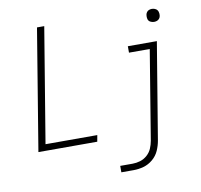

<svg xmlns="http://www.w3.org/2000/svg" viewBox="-97 -839 1202 1147"><g transform="rotate(-10 504.0 -265.0)"><path d="M80 0H437L444 -39H130L245 -735H201ZM896 -646Q905 -646 913.5 -649Q922 -652 928 -659.5Q934 -667 935 -676Q937 -688 933.5 -700Q930 -712 919.5 -718.5Q909 -725 896 -725Q888 -725 879 -722Q870 -719 864.5 -711Q859 -703 858 -695Q856 -682 859 -670Q862 -658 873 -652Q884 -646 896 -646ZM547 205H622Q652 205 682.5 196.5Q713 188 738.5 166.5Q764 145 777 115.5Q790 86 795 56L892 -530H716V-491H842L753 50Q749 73 739.5 95.5Q730 118 711 135Q692 152 668.5 159Q645 166 622 166H547Z"/></g></svg>

Font: Iosevka Sparkle XLtObl
Style: Regular
Weight: 200
Italic angle: -9°
Designer: Belleve Invis
Foundry: Belleve Invis
Version: Version 4.5.0; ttfautohint (v1.8.3)